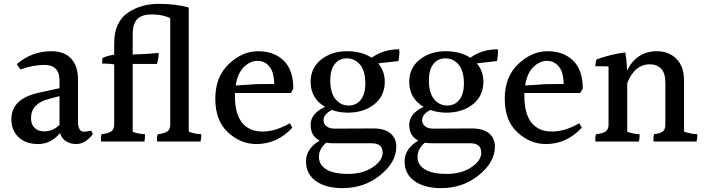

<svg xmlns="http://www.w3.org/2000/svg" viewBox="-20 -783 3661 997"><path d="M141 -170Q141 -137 159.5 -119Q178 -101 209 -101Q256 -101 289 -135V-284L230 -268Q141 -244 141 -170ZM375 -35Q345 -35 322 -50Q299 -65 292 -92Q244 -35 178.5 -35Q113 -35 76 -71Q39 -107 39 -162.5Q39 -218 75.5 -252.5Q112 -287 188 -303L289 -325V-365Q289 -446 210 -446Q152 -446 86 -422L67 -450Q145 -517 247 -517Q314 -517 349.5 -478.5Q385 -440 385 -371V-152Q385 -99 417 -99Q424 -99 454 -105L462 -86Q422 -35 375 -35Z M1025 -86Q1025 -83 1025 -74Q1025 -65 1021 -48H796Q795 -54 795 -64Q795 -74 799 -86Q834 -90 849 -100.5Q864 -111 864 -137V-689Q823 -708 769.5 -708Q716 -708 692.5 -683.5Q669 -659 669 -604V-500Q743 -502 804 -508Q804 -476 795 -451H669V-99Q695 -88 733 -86Q733 -83 733 -74.5Q733 -66 730 -48H505Q504 -54 504 -63.5Q504 -73 507 -86Q542 -90 557.5 -100.5Q573 -111 573 -137V-449Q545 -453 511 -453Q510 -465 512 -482Q542 -495 573 -499V-558Q573 -671 648 -720Q716 -763 804.5 -763Q893 -763 960 -744V-100Q987 -88 1025 -86Z M1204 -339 1310 -346 1404 -347Q1403 -409 1378.5 -438Q1354 -467 1317 -467Q1280 -467 1247 -435.5Q1214 -404 1204 -339ZM1200 -300V-283Q1200 -192 1237 -146Q1274 -100 1342.5 -100Q1411 -100 1485 -143L1498 -120Q1420 -35 1311 -35Q1230 -35 1164 -95.5Q1098 -156 1098 -270Q1098 -384 1168 -450.5Q1238 -517 1320.5 -517Q1403 -517 1453 -468.5Q1503 -420 1503 -324Q1498 -312 1490 -300Z M1877 -349Q1877 -415 1849.5 -447.5Q1822 -480 1781.5 -480Q1741 -480 1718 -450Q1695 -420 1695 -367Q1695 -300 1722.5 -267.5Q1750 -235 1790 -235Q1830 -235 1853.5 -265Q1877 -295 1877 -349ZM1911 -39H1711Q1690 -39 1674 -42Q1636 -10 1636 31.5Q1636 73 1674.5 96.5Q1713 120 1788.5 120Q1864 120 1915.5 85.5Q1967 51 1967 10Q1967 -39 1911 -39ZM1919 -116Q1977 -116 2007.5 -90.5Q2038 -65 2038 -20Q2037 60 1954 127Q1871 194 1758 194Q1673 194 1621 157.5Q1569 121 1569 55Q1569 -11 1640 -53Q1593 -76 1593 -135Q1593 -194 1668 -228Q1593 -272 1593 -358Q1593 -431 1648 -474Q1703 -517 1781 -517Q1859 -517 1910 -483Q1970 -527 2053 -527Q2054 -522 2054 -509Q2054 -496 2049 -466L1944 -454Q1978 -414 1978 -358Q1978 -285 1923.5 -241.5Q1869 -198 1786 -198Q1742 -198 1703 -212Q1660 -190 1660 -159Q1660 -140 1675 -127.5Q1690 -115 1719 -115L1914 -116Q1916 -116 1919 -116Z M2389 -349Q2389 -415 2361.5 -447.5Q2334 -480 2293.5 -480Q2253 -480 2230 -450Q2207 -420 2207 -367Q2207 -300 2234.5 -267.5Q2262 -235 2302 -235Q2342 -235 2365.5 -265Q2389 -295 2389 -349ZM2423 -39H2223Q2202 -39 2186 -42Q2148 -10 2148 31.5Q2148 73 2186.5 96.5Q2225 120 2300.5 120Q2376 120 2427.5 85.5Q2479 51 2479 10Q2479 -39 2423 -39ZM2431 -116Q2489 -116 2519.5 -90.5Q2550 -65 2550 -20Q2549 60 2466 127Q2383 194 2270 194Q2185 194 2133 157.5Q2081 121 2081 55Q2081 -11 2152 -53Q2105 -76 2105 -135Q2105 -194 2180 -228Q2105 -272 2105 -358Q2105 -431 2160 -474Q2215 -517 2293 -517Q2371 -517 2422 -483Q2482 -527 2565 -527Q2566 -522 2566 -509Q2566 -496 2561 -466L2456 -454Q2490 -414 2490 -358Q2490 -285 2435.5 -241.5Q2381 -198 2298 -198Q2254 -198 2215 -212Q2172 -190 2172 -159Q2172 -140 2187 -127.5Q2202 -115 2231 -115L2426 -116Q2428 -116 2431 -116Z M2707 -339 2813 -346 2907 -347Q2906 -409 2881.5 -438Q2857 -467 2820 -467Q2783 -467 2750 -435.5Q2717 -404 2707 -339ZM2703 -300V-283Q2703 -192 2740 -146Q2777 -100 2845.5 -100Q2914 -100 2988 -143L3001 -120Q2923 -35 2814 -35Q2733 -35 2667 -95.5Q2601 -156 2601 -270Q2601 -384 2671 -450.5Q2741 -517 2823.5 -517Q2906 -517 2956 -468.5Q3006 -420 3006 -324Q3001 -312 2993 -300Z M3532 -365V-100Q3567 -87 3601 -86Q3601 -63 3597 -48H3374Q3373 -54 3373 -63.5Q3373 -73 3376 -86Q3409 -90 3422 -100.5Q3435 -111 3435 -137V-355Q3435 -402 3413.5 -425.5Q3392 -449 3355 -449Q3275 -449 3237 -351V-99Q3265 -88 3301 -86Q3301 -83 3301 -74.5Q3301 -66 3298 -48H3072Q3071 -54 3071 -64Q3071 -74 3075 -86Q3110 -90 3125 -100.5Q3140 -111 3140 -137V-438Q3111 -439 3095.5 -439Q3080 -439 3071 -439Q3073 -461 3077 -474Q3149 -501 3227 -511Q3235 -464 3236 -417Q3287 -517 3391 -517Q3453 -517 3492.5 -477.5Q3532 -438 3532 -365Z"/></svg>

Font: Halant Medium
Style: Regular
Weight: 500
Designer: Hitesh Malaviya (Devanagari), Satya Rajpurohit (Latin)
Foundry: Indian Type Foundry
Version: Version 1.101;PS 1.0;hotconv 1.0.78;makeotf.lib2.5.61930; tt